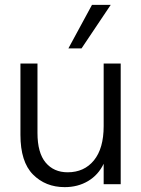

<svg xmlns="http://www.w3.org/2000/svg" viewBox="-20 -757 578 789"><path d="M246 12Q167 12 115.5 -40Q64 -92 64 -203V-496H134V-211Q134 -129 167.5 -89Q201 -49 258 -49Q326 -49 366 -98Q406 -147 406 -239V-496H476V0H406V-84Q384 -38 342 -13Q300 12 246 12ZM261 -558 358 -737H435L315 -558Z"/></svg>

Font: Host Grotesk Light Light
Style: Regular
Weight: 300
Version: Version 1.003